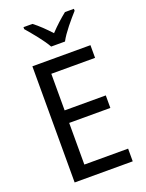

<svg xmlns="http://www.w3.org/2000/svg" viewBox="-172 -1027 844 1109"><g transform="rotate(-20 250.0 -472.0)"><path d="M229 -784H314C337 -829 392 -893 427 -932V-944H372C337 -916 306 -888 271 -851C239 -886 203 -921 172 -944H117V-932C153 -890 205 -828 229 -784ZM445 0V-78H176V-334H429V-411H176V-636H445V-714H88V0Z"/></g></svg>

Font: Noto Sans Lao Looped SemiCondensed
Style: Regular
Weight: 400
Width: 4
Designer: Mark Frömberg, Ben Mitchell
Foundry: The Fontpad Ltd
Version: Version 1.003